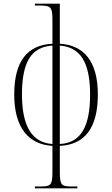

<svg xmlns="http://www.w3.org/2000/svg" viewBox="-20 -780 607 1040"><path d="M169 240H399V230H367C315 230 304 224 304 154V10C439 4 510 -87 510 -268C510 -449 433 -536 304 -543V-760H169V-750H194C253 -750 264 -744 264 -674V-543C129 -537 57 -449 57 -268C57 -87 136 3 264 10V154C264 224 253 230 201 230H169ZM264 -533V0C153 -7 99 -97 99 -268C99 -442 148 -526 264 -533ZM304 0V-533C414 -525 468 -444 468 -268C468 -99 421 -6 304 0Z"/></svg>

Font: Noto Serif Display SemiCondensed ExtraLight
Style: Regular
Weight: 200
Width: 4
Designer: Monotype Design Team
Foundry: Monotype Imaging Inc.
Version: Version 2.009